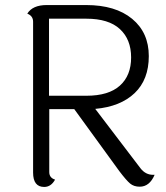

<svg xmlns="http://www.w3.org/2000/svg" viewBox="-20 -732 658 760"><path d="M174 -353H322Q410 -353 454.5 -393Q499 -433 499 -504.5Q499 -576 454.5 -617Q410 -658 322 -658H174ZM586 -40Q589 -40 592 -40Q572 7 533 7Q510 7 495 -5.5Q480 -18 452 -55L274 -300H175V-51Q175 -28 198 -21Q182 8 155 8Q111 8 111 -49V-646Q111 -669 88 -678Q109 -712 165 -712H321Q437 -712 503 -657.5Q569 -603 569 -510Q569 -417 513 -363.5Q457 -310 357 -301L536 -66Q556 -40 586 -40Z"/></svg>

Font: Laila Light
Style: Regular
Weight: 300
Designer: Hitesh Malaviya
Foundry: Indian Type Foundry
Version: Version 1.302;PS 1.0;hotconv 1.0.78;makeotf.lib2.5.61930; tt